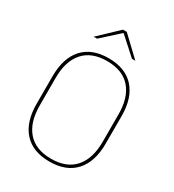

<svg xmlns="http://www.w3.org/2000/svg" viewBox="-197 -937 961 1058"><g transform="rotate(30 283.0 -408.0)"><path d="M283 9Q176.5 9 120 -53.8Q63.5 -116.5 63.5 -232.5V-406.5Q63.5 -522.5 120 -585.2Q176.5 -648 283 -648Q389.5 -648 446.2 -585.2Q503 -522.5 503 -406.5V-232.5Q503 -116.5 446.2 -53.8Q389.5 9 283 9ZM283 -9Q381.5 -9 432.5 -67.2Q483.5 -125.5 483.5 -232.5V-407Q483.5 -514 432.5 -572Q381.5 -630 283 -630Q185 -630 134 -572Q83 -514 83 -407V-232.5Q83 -125.5 134 -67.2Q185 -9 283 -9ZM271.5 -823.5H295.5L415.5 -709.5V-709H394.5L285 -808H282L172.5 -709H151.5V-709.5Z"/></g></svg>

Font: Anek Bangla Medium Thin
Style: Regular
Weight: 250
Version: Version 1.003